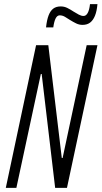

<svg xmlns="http://www.w3.org/2000/svg" viewBox="-20 -906 490 926"><path d="M8 0 154 -688H213L278 -144H282L398 -688H450L303 0H246L181 -549H177L59 0ZM202 -774Q206 -810 214.5 -832Q223 -854 237 -864.5Q251 -875 273 -875Q290 -875 305 -867.5Q320 -860 335 -850Q348 -842 360 -835.5Q372 -829 383 -829Q395 -829 403 -843.5Q411 -858 414 -886H450Q447 -852 438 -830Q429 -808 414.5 -797Q400 -786 378 -786Q362 -786 347.5 -793Q333 -800 317 -810Q305 -818 293 -825Q281 -832 268 -832Q256 -832 248.5 -817.5Q241 -803 237 -774Z"/></svg>

Font: Saira ExtraCondensed Light
Style: Italic
Weight: 300
Width: 2
Italic angle: -12°
Designer: Hector Gatti with collaboration of the Omnibus-Type team
Foundry: Omnibus-Type
Version: Version 1.101